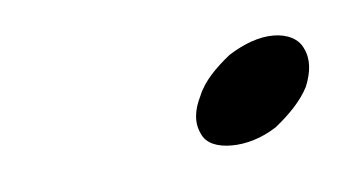

<svg xmlns="http://www.w3.org/2000/svg" viewBox="-25 -119 256 136"><g transform="rotate(-5 103.5 -50.5)"><path d="M192 -50C196 -60 197 -69 193 -77C190 -84 182 -88 172 -88C162 -88 151 -84 140 -77C130 -69 121 -60 117 -50C112 -40 111 -31 115 -23C118 -16 126 -13 136 -13C146 -13 157 -16 168 -23C178 -31 187 -40 192 -50Z"/></g></svg>

Font: Nupuram Thin Italic
Style: Regular
Weight: 100
Designer: Santhosh Thottingal (santhosh.thottingal@gmail.com)
Foundry: SMC
Version: Version 1.000